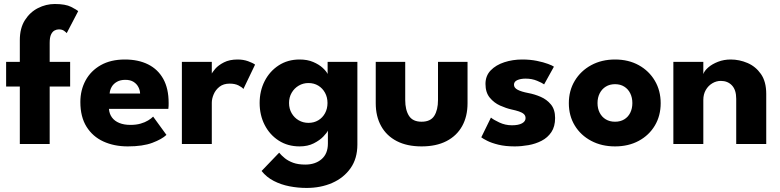

<svg xmlns="http://www.w3.org/2000/svg" viewBox="-20 -720 3898 960"><path d="M10.6 -410.5H79.1V-519.2Q79.1 -579.2 104.6 -619.3Q130.1 -659.4 170.2 -679.7Q210.4 -700 253.9 -700Q307.5 -700 335.6 -685.6Q363.7 -671.2 370.9 -664.2L313.6 -554.4Q310.9 -558 300.9 -565.5Q290.8 -573.1 274.4 -573.1Q263.4 -573.1 252.9 -567.6Q242.4 -562.2 235.4 -547.8Q228.4 -533.4 228.4 -505.9V-410.5H330.7V-287.2H228.4V0H79.1V-287.2H10.6Z M524.7 -175.8Q526.5 -151 539.7 -132.9Q553 -114.7 576.6 -105.1Q600.2 -95.5 632.2 -95.5Q661 -95.5 683 -101.9Q705 -108.2 720.7 -117.9Q736.5 -127.5 745.7 -137L812.2 -45.5Q789.5 -24 741.9 -6Q694.2 12 619 12Q550.7 12 497.1 -12.5Q443.5 -37 412.6 -86.4Q381.8 -135.8 381.8 -209.8Q381.8 -269.8 408 -318Q434.3 -366.3 484.1 -394.4Q534 -422.5 604.5 -422.5Q671.5 -422.5 720.6 -398Q769.7 -373.5 796.5 -325.3Q823.2 -277 823.2 -205.3Q823.2 -201.3 823 -190.4Q822.7 -179.5 821.7 -175.8ZM680.5 -252.5Q680 -268.8 672 -284.5Q664 -300.3 648 -310.5Q632 -320.8 606.7 -320.8Q581.7 -320.8 564.6 -311Q547.5 -301.3 538.5 -285.8Q529.5 -270.3 528.2 -252.5Z M1039 0H889.4V-410.5H1039V-346.7H1036.5Q1040.9 -358.4 1056.4 -376.2Q1071.9 -394 1099.8 -408.2Q1127.7 -422.5 1168.3 -422.5Q1196.6 -422.5 1220.5 -413.9Q1244.4 -405.3 1255.4 -396.9L1197 -275.1Q1190.4 -283.9 1172.5 -292.9Q1154.6 -301.9 1128.2 -301.9Q1097.5 -301.9 1077.7 -286.4Q1057.9 -270.9 1048.5 -248.7Q1039 -226.5 1039 -206.6Z M1513.1 219.7Q1469.7 219.7 1427.4 211.5Q1385 203.3 1348.8 184.6Q1312.6 166 1287.9 134.9L1375.7 43.4Q1387.7 57.7 1404.5 71.3Q1421.4 84.9 1446.1 93.9Q1470.8 102.9 1506.3 102.9Q1556.4 102.9 1587.9 75.8Q1619.5 48.7 1619.5 -2.4V-7.7H1766.9V2.7Q1766.9 72.6 1732.8 121Q1698.6 169.4 1641.1 194.6Q1583.6 219.7 1513.1 219.7ZM1619.5 0V-67.1Q1615.1 -56.6 1597 -37.6Q1578.9 -18.6 1548.8 -3.3Q1518.6 12 1478.1 12Q1418.6 12 1373.5 -17.1Q1328.4 -46.2 1303.3 -95.4Q1278.2 -144.6 1278.2 -205Q1278.2 -265.4 1303.3 -314.6Q1328.4 -363.8 1373.5 -393.1Q1418.6 -422.5 1478.1 -422.5Q1517.2 -422.5 1546.1 -410Q1575.1 -397.6 1593.3 -380.8Q1611.6 -363.9 1618.1 -350.1V-410.5H1766.9V0ZM1425.2 -205Q1425.2 -176.3 1438.4 -153.7Q1451.6 -131.1 1473.6 -118.4Q1495.6 -105.7 1522.2 -105.7Q1550.1 -105.7 1571.5 -118.6Q1592.9 -131.4 1605.2 -154Q1617.5 -176.6 1617.5 -205Q1617.5 -233.4 1605.2 -256Q1592.9 -278.6 1571.5 -291.7Q1550.1 -304.8 1522.2 -304.8Q1495.6 -304.8 1473.6 -291.8Q1451.6 -278.9 1438.4 -256.3Q1425.2 -233.7 1425.2 -205Z M2006.1 -219.9Q2006.1 -170.4 2024.9 -140.9Q2043.7 -111.4 2087.9 -111.4Q2132.7 -111.4 2151.4 -140.9Q2170 -170.4 2170 -219.9V-410.5H2317.7V-203.9Q2317.7 -138.1 2290.8 -89.6Q2263.8 -41 2212.5 -14.5Q2161.2 12 2087.9 12Q2015 12 1963.8 -14.5Q1912.6 -41 1885.7 -89.6Q1858.7 -138.1 1858.7 -203.9V-410.5H2006.1Z M2591.1 -422.5Q2630.9 -422.5 2664.2 -415.7Q2697.6 -408.9 2720.2 -400.4Q2742.9 -391.9 2749.6 -386.6L2700.6 -298.1Q2691.1 -305.4 2665.4 -316.1Q2639.8 -326.9 2608.2 -326.9Q2583.5 -326.9 2566.7 -319.5Q2549.9 -312.1 2549.9 -296.3Q2549.9 -280.7 2568.5 -271Q2587.1 -261.3 2621.9 -254.7Q2652.5 -249.1 2683.2 -235.9Q2713.9 -222.7 2734.7 -197.5Q2755.5 -172.2 2755.5 -130.1Q2755.5 -87.2 2736.9 -59.5Q2718.3 -31.7 2688.1 -16.2Q2657.9 -0.6 2622.4 5.7Q2586.9 12 2553.5 12Q2506.9 12 2472.3 3.5Q2437.7 -5 2416.3 -15.9Q2394.9 -26.7 2386.4 -33.4L2434.7 -132.1Q2447.7 -121 2477.2 -107.3Q2506.6 -93.6 2539.9 -93.6Q2572.2 -93.6 2590 -103.3Q2607.8 -113.1 2607.8 -129.4Q2607.8 -141.7 2599.3 -149.6Q2590.8 -157.4 2574.9 -162.8Q2559.1 -168.1 2537.1 -172.8Q2510.6 -178.7 2480.3 -192.2Q2450.1 -205.8 2428.7 -231.9Q2407.4 -257.9 2407.4 -300.4Q2407.4 -341 2433.5 -368.1Q2459.6 -395.1 2501.6 -408.8Q2543.6 -422.5 2591.1 -422.5Z M3055.2 12Q2988.1 12 2935.9 -15.8Q2883.6 -43.5 2853.9 -92.3Q2824.2 -141.1 2824.2 -204Q2824.2 -266.9 2853.9 -316.2Q2883.6 -365.6 2935.9 -394.1Q2988.1 -422.5 3055.2 -422.5Q3122.4 -422.5 3173.8 -394.1Q3225.2 -365.6 3254.3 -316.2Q3283.4 -266.9 3283.4 -204Q3283.4 -141.1 3254.3 -92.3Q3225.2 -43.5 3173.8 -15.8Q3122.4 12 3055.2 12ZM3055.2 -111.4Q3081.9 -111.4 3101.2 -123.2Q3120.6 -134.9 3131.2 -156.1Q3141.8 -177.4 3141.8 -204.7Q3141.8 -232.1 3131.2 -253.4Q3120.6 -274.8 3101.2 -286.9Q3081.9 -299.1 3055.2 -299.1Q3028.6 -299.1 3009 -286.9Q2989.4 -274.8 2978.5 -253.4Q2967.6 -232.1 2967.6 -204.7Q2967.6 -177.4 2978.5 -156.1Q2989.4 -134.9 3009 -123.2Q3028.6 -111.4 3055.2 -111.4Z M3633.4 -422.5Q3676.6 -422.5 3717.5 -405.1Q3758.3 -387.7 3784.8 -349.8Q3811.2 -311.9 3811.2 -250.6V0H3661.1V-225.9Q3661.1 -270.3 3639.8 -292.9Q3618.6 -315.5 3584.2 -315.5Q3561.4 -315.5 3541.3 -303.4Q3521.2 -291.4 3508.9 -270Q3496.6 -248.6 3496.6 -220.6V0H3346.8V-410.5H3496.6V-349.7Q3502.1 -366.3 3521.6 -383.1Q3541 -399.9 3570.3 -411.2Q3599.6 -422.5 3633.4 -422.5Z"/></svg>

Font: League Spartan Extralight
Style: Regular
Weight: 200
Foundry: The League of Moveable Type
Version: Version 2.300; ttfautohint (v1.8.3)